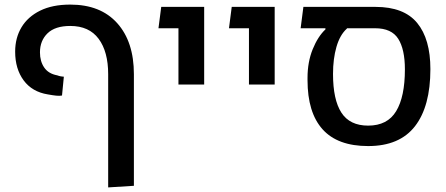

<svg xmlns="http://www.w3.org/2000/svg" viewBox="-20 -627 1942 836"><path d="M451 189V-304Q451 -402 409.5 -458Q368 -514 286 -514Q220 -514 187 -482Q154 -450 154 -399Q154 -360 172.5 -333Q191 -306 229 -299Q237 -296 245 -294.5Q253 -293 258 -293L250 -211Q239 -209 224.5 -210.5Q210 -212 188 -216Q120 -227 83 -277Q46 -327 46 -402Q46 -462 73.5 -508Q101 -554 154.5 -580.5Q208 -607 286 -607Q418 -607 490.5 -526Q563 -445 563 -304V182Z M757 -259V-597H869V-259ZM670 -504 682 -597H821V-504Z M1064 -259V-597H1176V-259ZM977 -504 989 -597H1128V-504Z M1583 9Q1450 9 1384.5 -64Q1319 -137 1319 -278V-288Q1319 -357 1341.5 -412.5Q1364 -468 1397 -499V-511L1498 -517L1490 -502Q1460 -475 1445 -423Q1430 -371 1430 -305Q1430 -193 1466.5 -136.5Q1503 -80 1583 -80Q1667 -80 1705 -143Q1743 -206 1743 -325Q1743 -412 1714 -458Q1685 -504 1613 -504H1289L1301 -597H1615Q1739 -597 1796.5 -527Q1854 -457 1854 -326Q1854 -164 1787 -77.5Q1720 9 1583 9Z"/></svg>

Font: Noto Sans Hebrew Thin Medium
Style: Regular
Weight: 500
Version: Version 3.001